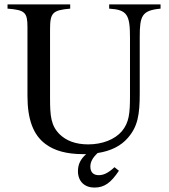

<svg xmlns="http://www.w3.org/2000/svg" viewBox="-20 -682 762 867"><path d="M497 73C468 100 447 109 426 109C404 109 388 98 388 70C388 50 398 30 421 9C480 0 526 -23 557 -59C602 -110 611 -164 611 -261V-516C611 -611 621 -635 705 -643V-662H473V-643C554 -638 567 -616 567 -513V-250C567 -169 563 -129 530 -89C498 -52 442 -30 378 -30C321 -30 279 -47 250 -75C210 -114 206 -159 206 -237V-549C206 -624 217 -636 297 -643V-662H14V-643C93 -637 104 -626 104 -559V-249C104 -143 130 -73 185 -32C226 -1 282 14 355 14H369C343 37 332 61 332 91C332 138 363 165 406 165C452 165 481 143 517 89Z"/></svg>

Font: STIXGeneral
Style: Regular
Weight: 400
Designer: MicroPress Inc., with final additions and corrections provided by Coen Hoffman, Elsevier (retired)
Version: Version 1.1.0